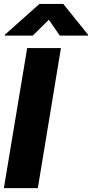

<svg xmlns="http://www.w3.org/2000/svg" viewBox="-25 -977 477 997"><path d="M291.5 -727.5 171.4 0H-4.9L116.2 -727.5ZM285.6 -792 228.5 -874.5 145 -792H-0.5L0.5 -796.9L179.7 -956.5H303.7L432.1 -796.9L431.2 -792Z"/></svg>

Font: Inter Tight ExtraBold
Style: Italic
Weight: 800
Italic angle: -9.39999°
Designer: Rasmus Andersson
Foundry: rsms
Version: Version 3.004